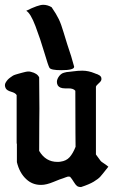

<svg xmlns="http://www.w3.org/2000/svg" viewBox="-23 -754 471 783"><path d="M84 -710Q132.8 -734.4 153.3 -734.4Q170.9 -734.4 187.5 -724.6Q207 -696.3 216.8 -675.8Q226.6 -655.3 236.3 -622.1Q246.1 -588.9 251 -574.2Q269.5 -520.5 279.3 -482.4V-481.4Q279.3 -467.8 226.6 -467.8Q184.6 -467.8 178.7 -477.5Q173.8 -485.4 157.7 -540Q141.6 -594.7 121.6 -647.5Q101.6 -700.2 84 -710ZM418.9 -74.2Q394.5 -43 386.2 -33.7Q377.9 -24.4 359.4 -13.2Q340.8 -2 307.6 8.8Q296.9 8.8 291 4.4Q285.2 0 277.8 -12.2Q270.5 -24.4 262.7 -33.2Q255.9 -34.2 253.4 -33.7Q251 -33.2 244.6 -30.8Q238.3 -28.3 235.4 -27.3Q224.6 -24.4 195.3 -12.2Q166 0 145.5 0H140.6Q108.4 -1 85 -22.5Q56.6 -47.9 45.9 -92.8V-172.9Q45.9 -167 44.9 -167V-366.2Q40 -375 22.5 -379.9Q4.9 -384.8 0 -394.5Q-5.9 -407.2 0 -417Q3.9 -423.8 8.3 -428.7Q12.7 -433.6 19 -438Q25.4 -442.4 28.8 -444.8Q32.2 -447.3 41.5 -450.2Q50.8 -453.1 53.2 -453.6Q55.7 -454.1 67.4 -457.5Q79.1 -460.9 81.1 -460.9Q94.7 -463.9 103.5 -460.9Q128.9 -455.1 136.7 -438.5Q137.7 -368.2 137.7 -311.5Q137.7 -300.8 137.2 -258.8Q136.7 -216.8 136.7 -138.7Q163.1 -93.8 210.9 -93.8Q219.7 -93.8 223.6 -94.7Q247.1 -97.7 260.7 -112.8Q274.4 -127.9 285.2 -155.3Q285.2 -196.3 284.7 -210Q284.2 -223.6 284.2 -383.8Q276.4 -393.6 256.8 -393.6H242.2Q220.7 -393.6 212.9 -405.3Q209 -412.1 209 -419.9Q209 -431.6 218.8 -444.3Q222.7 -449.2 227.5 -452.6Q232.4 -456.1 238.3 -457.5Q244.1 -459 248.5 -460Q252.9 -460.9 261.7 -461.4Q270.5 -461.9 274.4 -462.9Q294.9 -465.8 312.5 -465.8Q337.9 -465.8 363.3 -455.1Q364.3 -454.1 368.2 -453.1Q372.1 -452.1 374 -451.2Q376 -450.2 378.9 -448.7Q381.8 -447.3 383.3 -446.3Q384.8 -445.3 386.7 -443.4Q388.7 -441.4 389.6 -439Q390.6 -436.5 390.6 -433.6V-430.7Q390.6 -423.8 380.4 -415Q370.1 -406.2 368.2 -400.4V-124Q384.8 -101.6 387.2 -98.1Q389.6 -94.7 398.9 -88.9Q408.2 -83 418.9 -74.2Z"/></svg>

Font: LPEducational
Style: Medium
Weight: 500
Designer: Based on Essays1743, by John Stracke, which says:

Based on the typeface in a 1743 English translation of the essays of 
Version: Version 001.204